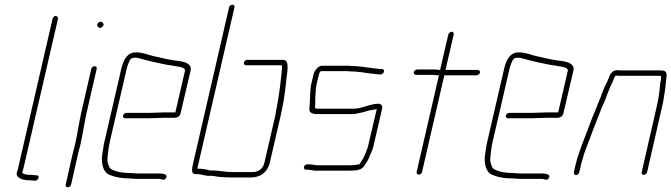

<svg xmlns="http://www.w3.org/2000/svg" viewBox="-20 -741 2860 818"><path d="M204 -661 57 -24C56 -19 55 -15 53 -11C43 15 72 25 97 27C104 27 112 27 119 28L129 29C144 29 151 6 137 6L125 5C118 4 110 4 103 4C94 3 73 1 75 -8C77 -13 79 -19 80 -24L227 -661C228 -667 223 -673 217 -673C211 -673 205 -667 204 -661Z M369 -448 327 -265C316 -217 310 -170 299 -122C295 -107 291 -93 288 -79L260 45C258 52 262 57 269 57C276 57 281 52 283 45L311 -79C314 -93 318 -107 322 -122C333 -170 339 -217 350 -265L392 -448C393 -454 390 -459 384 -459C378 -459 370 -454 369 -448ZM396 -629C401 -623 405 -618 415 -626C425 -634 421 -640 417 -645C407 -655 388 -640 396 -629Z M535 -4C510 -4 483 -7 466 -15C459 -17 450 -21 447 -27C441 -39 436 -53 438 -70C440 -92 443 -116 449 -142L520 -449C521 -454 523 -460 526 -468C533 -484 535 -495 553 -495C558 -495 563 -495 568 -494C588 -488 614 -482 634 -477C661 -472 684 -465 712 -462L728 -459C742 -457 771 -454 768 -439L727 -262H675C662 -262 627 -260 613 -260H518C512 -260 505 -254 504 -248C503 -242 507 -237 513 -237H608C622 -237 657 -239 670 -239H724C735 -239 746 -245 749 -257L792 -440C799 -471 763 -479 736 -482L720 -484C715 -485 709 -486 703 -487C683 -490 664 -496 643 -500C615 -505 591 -518 559 -518C522 -518 506 -486 497 -449L426 -142C423 -131 421 -120 420 -110C416 -86 412 -66 415 -47C419 -21 428 0 455 7C475 15 502 19 530 19C540 19 549 21 559 21H651C656 21 661 21 665 22C673 25 682 28 688 16C696 0 671 -2 656 -2H564C554 -2 545 -4 535 -4Z M1028 -463H1180C1182 -460 1182 -453 1181 -443C1177 -403 1172 -360 1165 -317L1159 -283C1157 -272 1155 -259 1152 -245L1107 -50C1101 -22 1082 -8 1055 -8H970C938 -8 911 -15 882 -15C878 -14 875 -15 870 -16C861 -19 845 -21 835 -22H821C821 -27 823 -35 826 -46L979 -710C980 -716 976 -721 970 -721C964 -721 957 -716 956 -710L803 -46C797 -20 793 1 814 1H827C844 3 860 10 878 8C883 8 887 8 890 9C910 13 940 15 965 15H1050C1091 15 1121 -9 1130 -50L1175 -245C1187 -297 1194 -344 1199 -391C1200 -421 1219 -486 1186 -486H1033C1027 -486 1020 -480 1019 -474C1018 -468 1022 -463 1028 -463Z M1316 -425 1306 -383C1303 -371 1303 -358 1302 -348L1301 -332C1301 -316 1299 -295 1298 -277C1296 -261 1312 -255 1331 -255H1482C1489 -255 1495 -256 1500 -257C1513 -261 1519 -260 1534 -265C1551 -271 1567 -273 1585 -276L1548 -118C1545 -106 1540 -96 1536 -85C1530 -68 1520 -55 1512 -42C1512 -41 1510 -41 1508 -41C1497 -38 1485 -37 1473 -37H1329C1320 -38 1306 -41 1295 -41H1289C1283 -41 1276 -36 1275 -30C1274 -24 1277 -18 1283 -18H1289C1300 -18 1312 -15 1321 -14H1467C1492 -14 1520 -15 1531 -33L1540 -47C1544 -53 1548 -59 1551 -66C1557 -83 1567 -99 1571 -118L1608 -278C1611 -289 1604 -299 1593 -299C1555 -299 1523 -278 1487 -278H1336C1331 -278 1327 -279 1322 -280C1324 -298 1322 -319 1324 -335C1325 -350 1325 -366 1329 -383L1339 -425C1339 -427 1343 -435 1347 -438H1450C1457 -438 1463 -438 1470 -437C1503 -437 1535 -431 1565 -427C1574 -427 1587 -424 1595 -424H1602C1608 -424 1615 -430 1616 -436C1617 -442 1613 -447 1607 -447H1600C1592 -447 1583 -449 1574 -450C1542 -453 1511 -460 1476 -460C1469 -461 1463 -461 1456 -461H1352C1336 -461 1320 -441 1316 -425Z M1890 -594 1855 -443H1853C1844 -444 1837 -445 1829 -445H1758C1752 -445 1744 -440 1743 -434C1742 -428 1746 -422 1752 -422H1823C1832 -422 1842 -420 1850 -420L1755 -8C1754 -2 1758 3 1764 3C1770 3 1777 -2 1778 -8L1873 -420H2010C2016 -420 2024 -426 2025 -432C2026 -438 2021 -443 2015 -443H1878L1913 -594C1914 -600 1911 -606 1905 -606C1899 -606 1891 -600 1890 -594Z M2166 -4C2141 -4 2114 -7 2097 -15C2090 -17 2081 -21 2078 -27C2072 -39 2067 -53 2069 -70C2071 -92 2074 -116 2080 -142L2151 -449C2152 -454 2154 -460 2157 -468C2164 -484 2166 -495 2184 -495C2189 -495 2194 -495 2199 -494C2219 -488 2245 -482 2265 -477C2292 -472 2315 -465 2343 -462L2359 -459C2373 -457 2402 -454 2399 -439L2358 -262H2306C2293 -262 2258 -260 2244 -260H2149C2143 -260 2136 -254 2135 -248C2134 -242 2138 -237 2144 -237H2239C2253 -237 2288 -239 2301 -239H2355C2366 -239 2377 -245 2380 -257L2423 -440C2430 -471 2394 -479 2367 -482L2351 -484C2346 -485 2340 -486 2334 -487C2314 -490 2295 -496 2274 -500C2246 -505 2222 -518 2190 -518C2153 -518 2137 -486 2128 -449L2057 -142C2054 -131 2052 -120 2051 -110C2047 -86 2043 -66 2046 -47C2050 -21 2059 0 2086 7C2106 15 2133 19 2161 19C2171 19 2180 21 2190 21H2282C2287 21 2292 21 2296 22C2304 25 2313 28 2319 16C2327 0 2302 -2 2287 -2H2195C2185 -2 2176 -4 2166 -4Z M2448 -7 2454 -34C2455 -39 2457 -48 2461 -59C2469 -94 2483 -122 2495 -156C2510 -199 2528 -239 2543 -281C2551 -298 2556 -308 2562 -325C2565 -336 2572 -350 2576 -361C2581 -376 2592 -392 2596 -408C2598 -411 2600 -419 2605 -419C2612 -418 2620 -418 2627 -418H2784C2788 -418 2791 -418 2796 -417C2796 -414 2797 -409 2796 -402C2794 -395 2793 -387 2792 -378C2790 -351 2786 -323 2779 -292L2714 -8C2712 -1 2715 4 2722 4C2729 4 2735 -1 2737 -8L2802 -292C2805 -303 2806 -313 2808 -324C2811 -343 2815 -363 2816 -381C2817 -395 2820 -413 2820 -425C2818 -440 2807 -441 2789 -441H2632C2625 -441 2618 -441 2611 -442C2594 -443 2579 -430 2575 -412C2573 -407 2570 -401 2568 -396C2557 -375 2547 -351 2539 -327C2533 -311 2528 -303 2522 -285C2509 -254 2497 -225 2486 -194C2467 -143 2444 -91 2431 -34L2425 -7C2424 -1 2428 5 2434 5C2440 5 2447 -1 2448 -7Z"/></svg>

Font: Electronic
Style: ExLtIt
Weight: 200
Version: Version 1.011